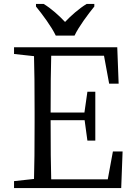

<svg xmlns="http://www.w3.org/2000/svg" viewBox="-20 -951 663 971"><path d="M262 -771H357C378 -816 426 -880 457 -918V-931H418C380 -908 339 -872 309 -840C279 -872 239 -908 201 -931H162V-918C193 -880 241 -816 262 -771ZM600 -185H551L525 -44H239C237 -107 236 -207 236 -343H408L422 -240H462V-487H422L407 -382H236C236 -511 237 -607 239 -669H506L532 -528H580L573 -712H51V-678L152 -667C154 -605 155 -510 155 -383V-329C155 -203 154 -109 152 -46L51 -35V0H593Z"/></svg>

Font: Noto Serif Tangut
Style: Regular
Weight: 400
Designer: YANG Xicheng
Foundry: Liu Zhao Studio
Version: Version 2.169